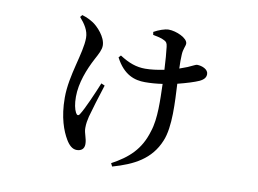

<svg xmlns="http://www.w3.org/2000/svg" viewBox="-71 -668 1143 852"><g transform="rotate(10 500.0 -242.0)"><path d="M227 -550C250 -524 269 -496 269 -463C269 -393 222 -289 222 -186C222 -96 245 -38 265 -4C279 20 295 34 314 34C335 34 348 23 348 2C348 -25 335 -44 335 -69C335 -89 338 -104 342 -121C350 -151 371 -220 387 -269L371 -276C351 -227 319 -153 302 -127C296 -116 289 -117 283 -128C275 -143 270 -167 270 -198C270 -261 296 -326 323 -377C337 -403 348 -423 348 -442C348 -481 308 -522 287 -536C271 -546 258 -553 235 -560ZM560 -528C579 -524 598 -521 612 -513C622 -508 626 -503 628 -486C631 -464 634 -423 636 -384C606 -378 576 -374 551 -374C511 -374 477 -386 435 -413L426 -403C464 -330 514 -315 560 -315C586 -315 612 -317 639 -321C641 -250 645 -165 625 -106C600 -20 549 25 475 65L482 79C577 52 651 14 687 -74C715 -140 707 -253 703 -333C743 -343 778 -354 798 -363C819 -373 826 -384 826 -398C826 -419 798 -431 775 -431C770 -431 762 -426 735 -414L700 -401C699 -424 699 -447 700 -463C701 -490 711 -503 711 -515C711 -540 658 -563 624 -563C607 -563 579 -553 558 -541Z"/></g></svg>

Font: Noto Serif TC Medium
Style: Regular
Weight: 500
Designer: Ryoko NISHIZUKA 西塚涼子 (kana & ideographs); Frank Grießhammer (Latin, Greek & Cyrillic); Wenlong ZHANG 张文龙 (bopomofo); San
Foundry: Adobe
Version: Version 2.001;hotconv 1.1.0;makeotfexe 2.6.0